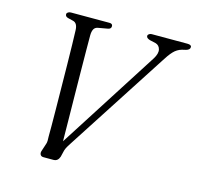

<svg xmlns="http://www.w3.org/2000/svg" viewBox="-103 -807 937 915"><g transform="rotate(15 366.0 -350.0)"><path d="M516.5 -686Q516.5 -692 522.2 -696Q528 -700 535.5 -700H711Q731.5 -700 731.5 -688.5Q731.5 -675 712.5 -670L693.5 -665.5Q670 -659 652.8 -640.5Q635.5 -622 616 -590L297.5 -97.5Q291 -87.5 285 -77.5Q279 -67.5 275.5 -56.5L267.5 -23.5Q259.5 0 238 0H189Q177 0 172.8 -8.2Q168.5 -16.5 172.5 -27.5L182.5 -58Q187.5 -70.5 187.5 -80.2Q187.5 -90 187 -103Q187.5 -116 187.2 -152Q187 -188 186.5 -238.2Q186 -288.5 185.2 -344.5Q184.5 -400.5 183.8 -454.8Q183 -509 182 -553.5Q181 -598 180 -624Q179 -659 156.5 -664.5L132 -670.5Q116.5 -674 116.5 -686Q116.5 -692 122.5 -696Q128.5 -700 136.5 -700H327Q342.5 -700 342.5 -687Q342.5 -673.5 326 -671L281 -663Q265.5 -660.5 259.5 -648.8Q253.5 -637 253.5 -617.5Q253.5 -590 253.8 -543Q254 -496 254.8 -438Q255.5 -380 256.2 -318.8Q257 -257.5 257.8 -200Q258.5 -142.5 259 -97.5L574.5 -591Q592 -619 587.2 -638.5Q582.5 -658 564 -663.5L535 -670Q516.5 -675.5 516.5 -686Z"/></g></svg>

Font: Fraunces 9pt Light
Style: Italic
Weight: 300
Italic angle: -16°
Version: Version 1.000;[0bf87f6ff]